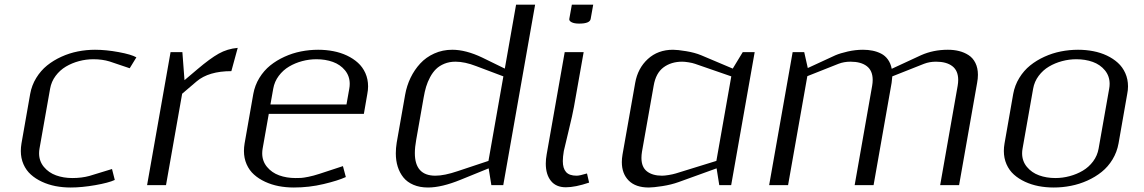

<svg xmlns="http://www.w3.org/2000/svg" viewBox="-20 -812 5018 842"><path d="M290 10.3Q255.4 10.3 223.6 4.2Q191.9 -2 164.1 -14.9Q136.2 -27.8 115.5 -46.4Q94.7 -64.9 83 -91.6Q71.3 -118.2 71.3 -149.9Q71.3 -166 74.2 -183.1L112.3 -399.9Q119.1 -438 138.9 -470.2Q158.7 -502.4 186.5 -524.9Q214.4 -547.4 249.3 -563.2Q284.2 -579.1 321.3 -586.4Q358.4 -593.8 396.5 -593.8Q444.8 -593.8 500.5 -583.5Q556.2 -573.2 578.1 -560.5L548.8 -512.7L460.4 -542.5Q428.7 -552.2 389.2 -552.2Q357.4 -552.2 326.4 -543.9Q295.4 -535.6 269 -520Q242.7 -504.4 223.9 -479.2Q205.1 -454.1 199.7 -422.9L153.3 -160.6Q151.4 -149.9 151.4 -139.6Q151.4 -105.5 172.4 -80.1Q193.4 -54.7 225.8 -43Q258.3 -31.2 297.4 -31.2Q338.4 -31.2 372.1 -40.5L471.2 -70.8L483.4 -22.9Q456.5 -10.3 397.5 0Q338.4 10.3 290 10.3Z M994.6 -500Q895.5 -500 842.3 -455.1L778.8 -400.9L708 0H625L728 -583.5H779.8L789.1 -460.4L845.7 -508.3Q900.9 -555.2 939 -576.7Q977.1 -598.1 1022.5 -602.1Z M1052.7 -183.1 1090.8 -399.9Q1097.7 -438 1117.4 -470.2Q1137.2 -502.4 1165 -524.9Q1192.9 -547.4 1227.8 -563.2Q1262.7 -579.1 1299.8 -586.4Q1336.9 -593.8 1375 -593.8Q1409.7 -593.8 1441.7 -587.6Q1473.6 -581.5 1501.5 -568.4Q1529.3 -555.2 1549.8 -536.6Q1570.3 -518.1 1582.3 -491.5Q1594.2 -464.8 1594.2 -433.1Q1594.2 -417 1590.8 -399.9L1575.7 -312.5H1158.7L1131.8 -160.6Q1129.9 -149.9 1129.9 -139.6Q1129.9 -105.5 1150.9 -80.1Q1171.9 -54.7 1204.3 -43Q1236.8 -31.2 1275.9 -31.2Q1290.5 -31.2 1300.3 -31.7Q1310.1 -32.2 1332.3 -36.6Q1354.5 -41 1381.3 -49.8L1483.9 -83.5L1496.6 -35.6Q1462.9 -20 1399.4 -4.9Q1335.9 10.3 1268.6 10.3Q1233.9 10.3 1202.1 4.2Q1170.4 -2 1142.6 -14.9Q1114.7 -27.8 1094 -46.4Q1073.2 -64.9 1061.5 -91.6Q1049.8 -118.2 1049.8 -149.9Q1049.8 -166 1052.7 -183.1ZM1511.7 -422.9Q1513.7 -433.6 1513.7 -444.3Q1513.7 -478.5 1492.9 -503.7Q1472.2 -528.8 1439.7 -540.5Q1407.2 -552.2 1367.7 -552.2Q1335.9 -552.2 1304.9 -543.9Q1273.9 -535.6 1247.6 -520Q1221.2 -504.4 1202.4 -479.2Q1183.6 -454.1 1178.2 -422.9L1166 -354H1499.5Z M2123 -73.7 2000.5 -23.9Q1917 10.3 1856.9 10.3Q1820.8 10.3 1793.2 -1.5Q1765.6 -13.2 1749 -33.9Q1732.4 -54.7 1724.1 -81.3Q1715.8 -107.9 1715.8 -139.6Q1715.8 -162.6 1719.7 -186.5L1756.8 -397Q1763.7 -436 1780.5 -470.9Q1797.4 -505.9 1822.8 -533.4Q1848.1 -561 1884.5 -577.4Q1920.9 -593.8 1963.4 -593.8Q2022.9 -593.8 2094.7 -559.6L2193.8 -511.2L2243.2 -791.5H2326.7L2187 0H2134.8ZM2122.1 -106.4 2187.5 -477.1 2068.4 -522Q2018.1 -541.5 1977.5 -541.5Q1950.7 -541.5 1928.7 -532.5Q1906.7 -523.4 1892.1 -509Q1877.4 -494.6 1866.2 -473.6Q1855 -452.6 1848.6 -431.4Q1842.3 -410.2 1837.9 -384.3L1805.2 -198.7Q1799.3 -166 1799.3 -140.6Q1799.3 -41.5 1889.2 -41.5Q1928.7 -41.5 1987.3 -61.5Z M2456.5 -583.5H2539.6L2497.1 -343.8Q2491.7 -312.5 2472.7 -234.4Q2453.6 -156.2 2452.6 -149.9Q2448.2 -124 2448.2 -105.5Q2448.2 -73.7 2462.4 -57.6Q2476.6 -41.5 2508.8 -41.5Q2522 -41.5 2554.2 -51.3L2563.5 -11.2Q2502.9 9.3 2461.4 9.3Q2418.5 9.3 2396 -18.8Q2373.5 -46.9 2373.5 -94.7Q2373.5 -113.8 2377.4 -135.3ZM2487.8 -791.5H2581.5L2570.3 -729Q2566.9 -708.5 2520 -708.5Q2498 -708.5 2486.6 -714.6Q2475.1 -720.7 2476.6 -729Z M3122.6 -73.7 2956.5 -13.7Q2924.3 -2 2884.5 4.2Q2844.7 10.3 2825.2 10.3Q2767.6 10.3 2737.3 -20Q2707 -50.3 2707 -101.1Q2707 -116.7 2710 -134.3L2765.6 -448.7Q2776.9 -512.7 2821 -553.2Q2865.2 -593.8 2931.6 -593.8Q2951.2 -593.8 2988.8 -587.6Q3026.4 -581.5 3054.7 -569.8L3193.4 -511.2L3237.3 -583.5H3289.6L3186.5 0H3134.3ZM3187 -477.1 3027.8 -532.2Q3016.6 -536.1 2999.5 -538.8Q2982.4 -541.5 2971.7 -541.5Q2923.3 -541.5 2889.6 -516.4Q2856 -491.2 2846.7 -436.5L2795.4 -147Q2793 -132.3 2793 -119.6Q2793 -79.1 2817.4 -60.3Q2841.8 -41.5 2883.3 -41.5Q2894 -41.5 2912.1 -44.4Q2930.2 -47.4 2943.4 -51.3L3121.6 -106.4Z M3804.7 -435.5Q3807.1 -449.2 3807.1 -461.4Q3807.1 -502 3781.5 -521.7Q3755.9 -541.5 3710 -541.5Q3681.2 -541.5 3657.2 -532.2L3520.5 -478L3436 0H3353L3456.1 -583.5H3506.8L3522.5 -513.7L3644 -569.8Q3664.6 -578.6 3698 -586.2Q3731.4 -593.8 3764.6 -593.8Q3787.1 -593.8 3806.6 -589.8Q3826.2 -585.9 3844 -576.9Q3861.8 -567.9 3874 -550.8Q3886.2 -533.7 3890.6 -510.3L4019 -569.8Q4072.8 -593.8 4136.7 -593.8Q4163.6 -593.8 4186 -588.1Q4208.5 -582.5 4227.5 -570.3Q4246.6 -558.1 4257.6 -535.9Q4268.6 -513.7 4268.6 -483.9Q4268.6 -467.3 4265.1 -448.7L4186 0H4103L4179.7 -435.5Q4182.1 -449.2 4182.1 -461.4Q4182.1 -502 4156.5 -521.7Q4130.9 -541.5 4085 -541.5Q4056.2 -541.5 4032.2 -532.2L3893.1 -477.1Q3891.6 -458.5 3890.1 -448.7L3811 0H3728Z M4464.4 -160.6Q4462.4 -149.9 4462.4 -139.6Q4462.4 -105.5 4483.4 -80.1Q4504.4 -54.7 4536.9 -43Q4569.3 -31.2 4608.4 -31.2Q4640.1 -31.2 4671.1 -39.6Q4702.1 -47.9 4728.5 -63.5Q4754.9 -79.1 4773.7 -104.2Q4792.5 -129.4 4797.9 -160.6L4844.2 -422.9Q4846.2 -433.6 4846.2 -444.3Q4846.2 -478.5 4825.4 -503.7Q4804.7 -528.8 4772.2 -540.5Q4739.7 -552.2 4700.2 -552.2Q4668.5 -552.2 4637.5 -543.9Q4606.4 -535.6 4580.1 -520Q4553.7 -504.4 4534.9 -479.2Q4516.1 -454.1 4510.7 -422.9ZM4385.3 -183.1 4423.3 -399.9Q4430.2 -438 4450 -470.2Q4469.7 -502.4 4497.6 -524.9Q4525.4 -547.4 4560.3 -563.2Q4595.2 -579.1 4632.3 -586.4Q4669.4 -593.8 4707.5 -593.8Q4742.2 -593.8 4774.2 -587.6Q4806.2 -581.5 4834 -568.4Q4861.8 -555.2 4882.3 -536.6Q4902.8 -518.1 4914.8 -491.5Q4926.8 -464.8 4926.8 -433.1Q4926.8 -417 4923.3 -399.9L4885.3 -183.1Q4878.4 -145 4858.9 -112.8Q4839.4 -80.6 4811.3 -58.1Q4783.2 -35.6 4748.5 -20Q4713.9 -4.4 4676.5 2.9Q4639.2 10.3 4601.1 10.3Q4566.4 10.3 4534.7 4.2Q4502.9 -2 4475.1 -14.9Q4447.3 -27.8 4426.5 -46.4Q4405.8 -64.9 4394 -91.6Q4382.3 -118.2 4382.3 -149.9Q4382.3 -166 4385.3 -183.1Z"/></svg>

Font: Resagnicto
Style: Italic
Weight: 500
Italic angle: -10°
Version: Version 0.999